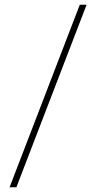

<svg xmlns="http://www.w3.org/2000/svg" viewBox="-20 -731 422 812"><path d="M49.3 61H20.5L317.4 -710.9H346.2Z"/></svg>

Font: RobotoDraft Thin
Style: Regular
Weight: 250
Version: Version 2.001153; 2014